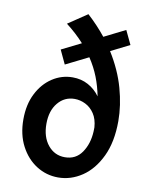

<svg xmlns="http://www.w3.org/2000/svg" viewBox="-92 -894 751 974"><g transform="rotate(10 283.5 -407.0)"><path d="M275 14Q214.5 14 163.5 -18.2Q112.5 -50.5 81.8 -109Q51 -167.5 51 -246Q51 -322.5 79.8 -379.2Q108.5 -436 156.5 -467.5Q204.5 -499 261 -499Q305.5 -499 341.2 -479.5Q377 -460 401.5 -426Q392 -476 373.8 -522.8Q355.5 -569.5 326 -614L209.5 -556L176 -627.5L276.5 -677.5Q237 -721.5 184.5 -762L283.5 -828.5Q335.5 -781 377.5 -728.5L486.5 -783L520.5 -711.5L424 -663Q478 -576.5 502.5 -488.8Q527 -401 527 -320.5Q527 -212.5 491.2 -137.8Q455.5 -63 398 -24.5Q340.5 14 275 14ZM170 -244Q170 -176 204 -134.5Q238 -93 291 -93Q347.5 -93 378.5 -138.2Q409.5 -183.5 412.5 -247.5Q413 -258 413 -268Q410 -310.5 391.5 -338.2Q373 -366 345.8 -379.5Q318.5 -393 290 -393Q237.5 -393 203.8 -352.2Q170 -311.5 170 -244Z"/></g></svg>

Font: Karla
Style: Bold
Weight: 700
Designer: Jonathan Pinhorn
Version: Version 2.004; ttfautohint (v1.8.4.7-5d5b);gftools[0.9.33]